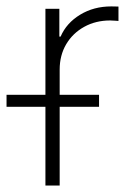

<svg xmlns="http://www.w3.org/2000/svg" viewBox="-50 -573 412 593"><path d="M90.3 0V-545.9H133.3V-460H137.2Q155.3 -502 197.5 -527.6Q239.7 -553.2 293.5 -553.2Q299.3 -553.2 304.9 -553Q310.5 -552.7 315.9 -552.7V-508.3Q313 -508.3 306.2 -509Q299.3 -509.8 290.5 -509.8Q245.6 -509.8 210.2 -490.2Q174.8 -470.7 154.5 -436.5Q134.3 -402.3 134.3 -357.9V0ZM-29.8 -243.2V-280.3H255.9V-243.2Z"/></svg>

Font: Inter ExtraLight
Style: Regular
Weight: 250
Designer: Rasmus Andersson
Foundry: rsms
Version: Version 4.001;git-66647c0bb